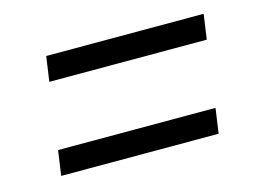

<svg xmlns="http://www.w3.org/2000/svg" viewBox="-50 -559 554 417"><g transform="rotate(-15 226.5 -350.0)"><path d="M79 -480H433L425 -424H71ZM51 -276H405L397 -220H43Z"/></g></svg>

Font: Pathway Extreme Condensed Light
Style: Italic
Weight: 300
Width: 3
Italic angle: -8°
Version: Version 1.001;gftools[0.9.26]